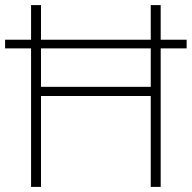

<svg xmlns="http://www.w3.org/2000/svg" viewBox="-20 -734 753 754"><path d="M102 0H141V-357H572V0H611V-544H713V-578H611V-714H572V-578H141V-714H102V-578H0V-544H102ZM141 -393V-544H572V-393Z"/></svg>

Font: Noto Sans Gurmukhi ExtraLight
Style: Regular
Weight: 200
Designer: Jelle Bosma - Monotype Design Team
Foundry: Monotype Imaging Inc.
Version: Version 2.004